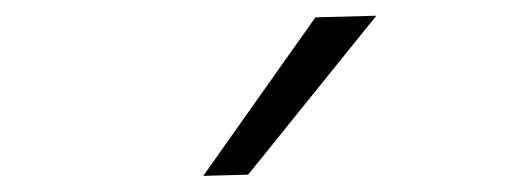

<svg xmlns="http://www.w3.org/2000/svg" viewBox="-20 -798 640 238"><path d="M232 -580Q267 -629.5 302 -679Q337 -728.5 371 -776.5L446.5 -778.5Q419.5 -745 392.8 -712Q366 -679 340 -646.5Q314 -614 287.5 -581.5Z"/></svg>

Font: Commissioner Thin Light
Style: Regular
Weight: 300
Version: Version 1.000